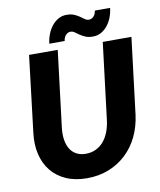

<svg xmlns="http://www.w3.org/2000/svg" viewBox="-98 -990 894 1075"><g transform="rotate(-10 349.0 -452.5)"><path d="M48.5 0ZM327 -128Q357.5 -128 382.8 -139.8Q408 -151.5 427 -173.2Q446 -195 458.2 -226Q470.5 -257 475 -295.5L528 -728.5H691L638 -295.5Q629.5 -229 602.8 -173.2Q576 -117.5 533.2 -77.2Q490.5 -37 434 -14.5Q377.5 8 310 8Q242.5 8 191.5 -14.5Q140.5 -37 107.8 -77.2Q75 -117.5 61.8 -173.2Q48.5 -229 57 -295.5L109 -728.5H272L219 -295.5Q214.5 -257 219.5 -226Q224.5 -195 238.2 -173.2Q252 -151.5 274.2 -139.8Q296.5 -128 327 -128ZM473.5 -864.5Q483.5 -864.5 491 -868.8Q498.5 -873 503.5 -879.8Q508.5 -886.5 511.2 -894.2Q514 -902 515 -909H601.5Q598.5 -881.5 588.8 -856Q579 -830.5 563.2 -810.8Q547.5 -791 526.5 -779.2Q505.5 -767.5 479.5 -767.5Q454 -767.5 436.8 -775Q419.5 -782.5 406.2 -791.8Q393 -801 382.5 -808.5Q372 -816 360 -816Q350 -816 342.5 -811.5Q335 -807 330 -800.2Q325 -793.5 322.2 -785.5Q319.5 -777.5 319 -770.5H231.5Q234.5 -798 244.5 -823.5Q254.5 -849 270.2 -869Q286 -889 307 -901Q328 -913 353.5 -913Q379.5 -913 397 -905.5Q414.5 -898 427.5 -888.8Q440.5 -879.5 451 -872Q461.5 -864.5 473.5 -864.5Z"/></g></svg>

Font: Lato Black
Style: Italic
Weight: 900
Italic angle: -7°
Designer: Lukasz Dziedzic
Foundry: tyPoland Lukasz Dziedzic
Version: Version 2.007; 2014-02-27